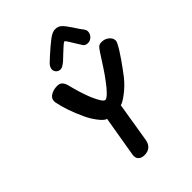

<svg xmlns="http://www.w3.org/2000/svg" viewBox="-270 -1088 1211 1211"><g transform="rotate(-45 335.5 -482.5)"><path d="M236 -46Q236 -55 237 -59L283 -331Q265 -334 236.5 -371Q208 -408 190 -448Q143 -549 126 -634Q125 -638 125 -646Q125 -672 150 -686.5Q175 -701 207 -701Q228 -701 240 -690Q252 -679 259 -655Q282 -563 307 -502Q341 -423 360 -423Q372 -423 395.5 -446.5Q419 -470 443 -503Q469 -537 496 -578.5Q523 -620 528 -628L548 -659Q552 -664 560 -676Q568 -688 577 -693.5Q586 -699 600 -699Q629 -699 650 -682Q671 -665 671 -643Q671 -631 663 -618Q646 -584 608.5 -530.5Q571 -477 542 -440Q507 -397 464.5 -365Q422 -333 405 -331L361 -62Q356 -34 337.5 -18Q319 -2 289 -2Q264 -2 250 -14Q236 -26 236 -46ZM501 -773 473 -818Q461 -838 451.5 -852.5Q442 -867 438 -867Q434 -867 422.5 -857.5Q411 -848 399.5 -837Q388 -826 379 -818L343 -784Q327 -771 316.5 -765Q306 -759 296 -759Q280 -759 268.5 -770Q257 -781 257 -797Q257 -806 262 -817Q267 -828 277 -837Q295 -853 308 -866Q359 -912 392.5 -937.5Q426 -963 450 -963Q478 -963 495.5 -946Q513 -929 540 -888Q561 -854 580 -830Q588 -818 588 -807Q588 -786 572.5 -770Q557 -754 536 -754Q511 -754 501 -773Z"/></g></svg>

Font: Mali SemiBold
Style: Italic
Weight: 600
Italic angle: -10°
Version: Version 1.000; ttfautohint (v1.6)